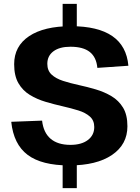

<svg xmlns="http://www.w3.org/2000/svg" viewBox="-20 -845 720 990"><path d="M303 -32H376V125H303ZM303 -825H376V-666H303ZM337 8Q195 8 122.5 -46.5Q50 -101 38 -217L197 -223Q204 -161 241 -129.5Q278 -98 343 -98Q400 -98 433 -123Q466 -148 466 -190Q466 -224 443.5 -244Q421 -264 384 -275.5Q347 -287 303 -297Q259 -307 215 -320Q171 -333 134 -355.5Q97 -378 75 -416Q53 -454 53 -514Q53 -607 130 -658.5Q207 -710 346 -710Q485 -710 559 -659Q633 -608 642 -506L482 -495Q477 -550 443 -577Q409 -604 343 -604Q287 -604 255.5 -580.5Q224 -557 224 -516Q224 -481 246 -460.5Q268 -440 305 -428Q342 -416 386 -406.5Q430 -397 474 -384Q518 -371 555 -349Q592 -327 614.5 -290Q637 -253 637 -194Q637 -100 557.5 -46Q478 8 337 8Z"/></svg>

Font: Pathway Extreme 28pt
Style: Bold
Weight: 700
Designer: Eduardo Rodriguez Tunni
Foundry: Eduardo Rodriguez Tunni
Version: Version 1.001;gftools[0.9.26]